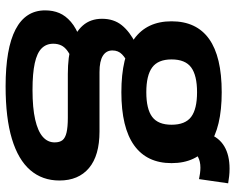

<svg xmlns="http://www.w3.org/2000/svg" viewBox="-97 -522 839 685"><g transform="rotate(90 322.5 -179.5)"><path d="M288 220Q153 220 85 184.5Q17 149 17 79Q17 51 26.5 28.5Q36 6 58 -13Q80 -32 118 -46L197 -19Q176 -11 162 -1Q148 9 142 21.5Q136 34 136 50Q136 75 152.5 91.5Q169 108 205.5 116Q242 124 301 124Q365 124 406.5 114.5Q448 105 468 87.5Q488 70 488 45Q488 27 480 17Q472 7 452.5 2.5Q433 -2 400 -2H244Q183 -2 139 -15Q95 -28 71 -55.5Q47 -83 47 -124Q47 -166 70 -194.5Q93 -223 135 -244L212 -220Q188 -209 174 -195.5Q160 -182 160 -161Q160 -139 179 -127Q198 -115 237 -115H449Q535 -115 579.5 -77.5Q624 -40 624 28Q624 89 587 132Q550 175 475.5 197.5Q401 220 288 220ZM309 -193Q182 -193 119 -238.5Q56 -284 56 -372Q56 -461 119 -506Q182 -551 309 -551Q435 -551 498.5 -506Q562 -461 562 -372Q562 -284 498.5 -238.5Q435 -193 309 -193ZM309 -282Q369 -282 397 -303Q425 -324 425 -372Q425 -421 397 -442Q369 -463 309 -463Q249 -463 220.5 -442Q192 -421 192 -372Q192 -324 220.5 -303Q249 -282 309 -282ZM514 -440 457 -504Q471 -542 502.5 -560.5Q534 -579 582 -579Q596 -579 609 -577.5Q622 -576 634 -574L619 -470Q610 -472 599 -473.5Q588 -475 578 -475Q556 -475 540 -466.5Q524 -458 514 -440Z"/></g></svg>

Font: Georama SemiExpanded SemiBold
Style: Regular
Weight: 600
Width: 6
Designer: Jean-Baptiste Levee
Foundry: Production Type
Version: Version 1.001